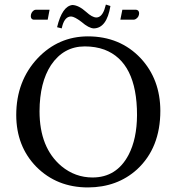

<svg xmlns="http://www.w3.org/2000/svg" viewBox="-20 -819 781 849"><path d="M521 -775.9H582Q594.2 -774.4 595.2 -761.2Q595.2 -744.1 580.6 -734.9Q575.7 -732.4 571.8 -731.9H512.2ZM190.9 -731.9H128.9Q116.7 -733.4 116.2 -747.1Q116.2 -763.7 129.9 -773.4Q134.3 -775.9 138.2 -775.9H199.2ZM405.8 -741.7Q428.7 -741.7 441.4 -775.9Q444.8 -786.1 448.2 -798.8L468.3 -792.5Q452.1 -694.3 394.5 -693.4Q372.6 -694.3 340.3 -722.2Q309.6 -745.6 294.4 -746.1Q268.1 -746.1 256.3 -707Q254.4 -700.2 252.9 -693.4L232.4 -698.7Q254.9 -792 300.3 -796.9Q328.1 -795.9 361.3 -766.1Q387.2 -742.2 405.8 -741.7ZM355 -613.8Q261.2 -613.8 205.6 -531.2Q155.3 -454.6 154.8 -327.1Q154.8 -165.5 252 -84Q312.5 -34.2 389.2 -34.2Q495.6 -34.2 548.3 -133.8Q585.4 -204.6 585.9 -310.1Q585.9 -544.9 441.4 -599.6Q402.3 -613.8 355 -613.8ZM689 -329.1Q689 -165 585.9 -69.8Q498.5 9.3 369.1 9.8Q231.4 9.8 140.6 -81.5Q52.2 -171.9 51.8 -310.1Q51.8 -460.9 147 -562Q238.3 -657.7 368.2 -658.2Q511.2 -658.2 602.5 -561Q688.5 -468.3 689 -329.1Z"/></svg>

Font: Linux Biolinum Capitals O
Style: Small Caps
Weight: 400
Designer: Philipp H. Poll
Foundry: Philipp H. Poll
Version: Version 1.0.4